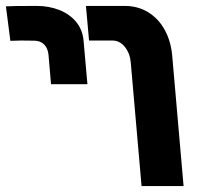

<svg xmlns="http://www.w3.org/2000/svg" viewBox="-48 -629 668 649"><path d="M332 -492H253L242.5 -609H373.5Q418 -609 453 -587.5Q488 -566 508.8 -528Q529.5 -490 534 -442L572.5 0H430.5L394 -417.5Q391.5 -448.5 374.2 -470.2Q357 -492 332 -492ZM76.5 -609Q-13 -609 -28 -607.5L-13 -491Q9 -492 23 -492L67.5 -491.5Q88 -491.5 101 -478.8Q114 -466 116 -443L124.5 -344.5H247.5L234.5 -491Q231.5 -528 209.5 -554.8Q187.5 -581.5 152.5 -595.2Q117.5 -609 76.5 -609Z"/></svg>

Font: JuliaMono Black
Style: Italic
Weight: 900
Italic angle: -9°
Monospace: yes
Designer: cormullion
Foundry: corm
Version: Version 0.057; ttfautohint (v1.8.4)